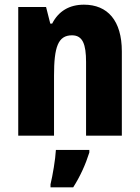

<svg xmlns="http://www.w3.org/2000/svg" viewBox="-20 -580 597 821"><path d="M339 -560C276 -560 230 -532 203 -479H195L177 -550H58V0H211V-256C211 -379 228 -429 288 -429C334 -429 348 -390 348 -315V0H501V-360C501 -492 440 -560 339 -560ZM362 72V61H219C217 101 205 171 196 208V221H293C323 174 346 123 362 72Z"/></svg>

Font: Noto Sans Thai Looped Condensed ExtraBold
Style: Regular
Weight: 800
Width: 3
Designer: Sasikarn Vongin, Ben Mitchell
Foundry: The Fontpad Ltd
Version: Version 1.001